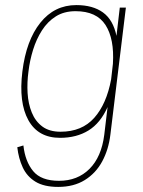

<svg xmlns="http://www.w3.org/2000/svg" viewBox="-20 -530 564 755"><path d="M92 -249Q86 -206 88.5 -164Q91 -122 105 -87.5Q119 -53 146.5 -32.5Q174 -12 218 -12Q302 -12 350.5 -66.5Q399 -121 417 -218L424 -279Q430 -377 395 -431.5Q360 -486 277 -486Q232 -486 199.5 -465.5Q167 -445 145 -410.5Q123 -376 110 -334Q97 -292 92 -249ZM414 0Q407 58 382 104.5Q357 151 313.5 178Q270 205 209 205Q153 205 119.5 184.5Q86 164 69.5 128.5Q53 93 48 49L72 42Q79 105 110.5 143Q142 181 212 181Q285 181 332 134Q379 87 390 0L403 -109Q375 -46 328 -17Q281 12 216 12Q130 12 91.5 -57.5Q53 -127 68 -249Q83 -371 138.5 -440.5Q194 -510 280 -510Q345 -510 385 -481Q425 -452 438 -389L451 -500H475Z"/></svg>

Font: Haskoy Thin
Style: Italic
Weight: 100
Designer: Ertekin Erdin
Foundry: Ertekin Erdin
Version: Version 2.000; ttfautohint (v1.8.4.7-5d5b)